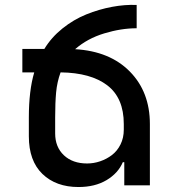

<svg xmlns="http://www.w3.org/2000/svg" viewBox="-20 -753 700 780"><path d="M482.9 -226.1V-249Q482.9 -355 416 -406.2Q349.1 -457.5 226.1 -459Q211.9 -419.9 208 -377.9Q204.1 -335.9 204.1 -275.9V-210.9Q204.1 -155.8 239.5 -122.3Q274.9 -88.9 334 -88.9Q360.8 -88.9 386.7 -97.7Q412.6 -106.4 434.3 -122.8Q456.1 -139.2 469.5 -166Q482.9 -192.9 482.9 -226.1ZM588.9 -249V0H484.9V-94.2H479Q460 -49.3 412.8 -21.2Q365.7 6.8 298.8 6.8Q207.5 6.8 152.3 -46.4Q97.2 -99.6 97.2 -199.2V-275.9Q97.2 -385.3 119.1 -459H70.8V-554.2H160.2Q188.5 -601.1 233.9 -637.5Q279.3 -673.8 330.8 -694.6Q382.3 -715.3 434.8 -725.1Q487.3 -734.9 535.2 -732.9V-638.2Q472.2 -638.2 403.6 -617.4Q335 -596.7 285.2 -553.2Q426.3 -544.9 507.6 -462.2Q588.9 -379.4 588.9 -249Z"/></svg>

Font: Telcell.Market Med
Style: Regular
Weight: 500
Designer: Rasmus Andersson, Sedrak Mkrtchyan
Version: Version 3.019;git-0a5106e0b